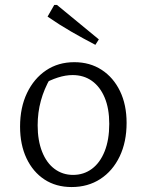

<svg xmlns="http://www.w3.org/2000/svg" viewBox="-20 -746 572 775"><path d="M269 9Q206 9 159.5 -21.5Q113 -52 87 -107Q61 -162 61 -235Q61 -312 89 -370.5Q117 -429 166 -462Q215 -495 280 -495Q343 -495 390.5 -464Q438 -433 464.5 -378Q491 -323 491 -250Q491 -173 463 -114.5Q435 -56 385 -23.5Q335 9 269 9ZM275 -40Q318 -40 351 -64.5Q384 -89 402.5 -135.5Q421 -182 421 -246Q421 -308 402.5 -352Q384 -396 351 -419.5Q318 -443 273 -443Q245 -443 213.5 -433Q182 -423 147 -403L184 -432Q158 -387 145 -339.5Q132 -292 132 -240Q132 -179 150 -133.5Q168 -88 200.5 -64Q233 -40 275 -40ZM365 -565Q315 -591 266.5 -619Q218 -647 172 -679L199 -726H210L379 -587Z"/></svg>

Font: Piazzolla Thin Light
Style: Regular
Weight: 300
Version: Version 2.005